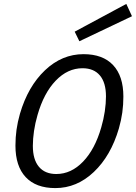

<svg xmlns="http://www.w3.org/2000/svg" viewBox="-20 -947 695 982"><path d="M82 -365Q123 -505 210 -587.5Q297 -670 407 -670Q506 -670 558.5 -614Q611 -558 611 -453Q611 -411 605.5 -371.5Q600 -332 588 -290Q547 -150 460 -67.5Q373 15 263 15Q164 15 111.5 -41Q59 -97 59 -202Q59 -244 64.5 -283.5Q70 -323 82 -365ZM148 -201Q148 -131 179 -94Q210 -57 268 -57Q344 -57 405 -120.5Q466 -184 498 -296Q510 -337 516 -377.5Q522 -418 522 -454Q522 -524 491 -561Q460 -598 402 -598Q326 -598 265 -534.5Q204 -471 172 -359Q160 -318 154 -277.5Q148 -237 148 -201ZM386 -736 362 -785 626 -927 655 -864Z"/></svg>

Font: Intel One Mono
Style: Italic
Weight: 400
Italic angle: -16°
Monospace: yes
Designer: Fred Shallcrass
Foundry: Frere-Jones Type LLC
Version: Version 1.400;hotconv 1.1.0;makeotfexe 2.6.0;FJTRelease1.4